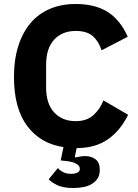

<svg xmlns="http://www.w3.org/2000/svg" viewBox="-20 -730 691 962"><path d="M359 -575Q292 -575 251.5 -531.5Q211 -488 211 -405V-293Q211 -210 251.5 -166.5Q292 -123 359 -123Q415 -123 448.5 -153.5Q482 -184 498 -227L622 -155Q583 -75 520 -31.5Q457 12 364 12L355 55L359 59Q371 56 383 54Q395 52 407 52Q437 52 458.5 68Q480 84 480 121Q480 147 469 164Q458 181 439.5 192Q421 203 397 207.5Q373 212 348 212Q296 212 266.5 197.5Q237 183 224 168L270 112Q280 124 296.5 132.5Q313 141 336 141Q355 141 367.5 135Q380 129 380 116Q380 110 377 104Q374 98 365.5 92.5Q357 87 342.5 82.5Q328 78 305 76L284 74L298 7Q183 -10 116.5 -98.5Q50 -187 50 -344Q50 -432 72 -500.5Q94 -569 134 -615.5Q174 -662 231 -686Q288 -710 359 -710Q456 -710 519 -670.5Q582 -631 620 -546L489 -478Q475 -522 445.5 -548.5Q416 -575 359 -575Z"/></svg>

Font: IBM Plex Thai
Style: Bold
Weight: 700
Designer: Mike Abbink, Paul van der Laan, Pieter van Rosmalen, Ben Mitchell, Mark Frömberg
Foundry: Bold Monday
Version: Version 1.0